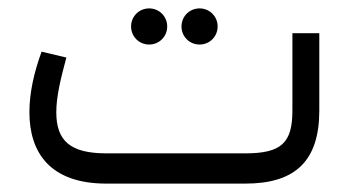

<svg xmlns="http://www.w3.org/2000/svg" viewBox="-20 -437 840 457"><path d="M335 -331C359 -331 378 -350 378 -374C378 -398 359 -417 335 -417C311 -417 292 -398 292 -374C292 -350 311 -331 335 -331ZM455 -331C479 -331 498 -350 498 -374C498 -398 479 -417 455 -417C431 -417 412 -398 412 -374C412 -350 431 -331 455 -331ZM676 -174C676 -97 650 -72 564 -72H233C147 -72 114 -102 114 -170C114 -208 125 -252 138 -300L79 -314C61 -265 50 -216 50 -170C50 -75 98 0 233 0H564C683 0 740 -54 740 -174V-358H676Z"/></svg>

Font: UULA Sans
Style: Regular
Weight: 400
Designer: Mohamed Gaber, Laura Garcia Mut
Foundry: Kief Type Foundry
Version: Version 3.006;hotconv 1.0.109;makeotfexe 2.5.65596